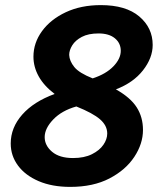

<svg xmlns="http://www.w3.org/2000/svg" viewBox="-20 -721 640 752"><path d="M22 -159Q22 -221 67 -272Q112 -323 194 -353Q152 -385 131.5 -422Q111 -459 111 -499Q111 -553 144.5 -599Q178 -645 237.5 -673Q297 -701 375 -701Q473 -701 525.5 -656.5Q578 -612 578 -545Q578 -494 540 -445.5Q502 -397 434 -371Q491 -339 515.5 -300.5Q540 -262 540 -212Q540 -158 506 -106.5Q472 -55 408.5 -22Q345 11 255 11Q184 11 131.5 -11.5Q79 -34 50.5 -72.5Q22 -111 22 -159ZM251 -506Q252 -482 271 -458.5Q290 -435 343 -414Q395 -431 424 -461Q453 -491 453 -522Q453 -552 430 -571Q407 -590 366 -590Q326 -590 300.5 -576.5Q275 -563 263 -543.5Q251 -524 251 -506ZM155 -184Q155 -151 184 -126.5Q213 -102 266 -102Q310 -102 340 -117Q370 -132 385 -154Q400 -176 400 -198Q400 -229 372 -253.5Q344 -278 279 -304Q222 -288 188.5 -253Q155 -218 155 -184Z"/></svg>

Font: Radio Canada SemiBold
Style: Italic
Weight: 600
Italic angle: -12°
Designer: Charles Daoud, Etienne Aubert Bonn, Alexandre Saumier Demers, Jacques Le Bailly
Foundry: Radio-Canada
Version: Version 2.104; ttfautohint (v1.8.4.7-5d5b);gftools[0.9.28.de